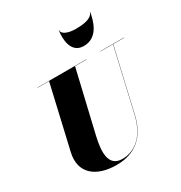

<svg xmlns="http://www.w3.org/2000/svg" viewBox="-233 -1195 1298 1376"><g transform="rotate(-30 416.0 -507.5)"><path d="M456.5 -1030H454.5C444.5 -969 444.5 -841 554.5 -841C674.5 -841 704.5 -969 714.5 -1030H712.5C696.5 -981 618.5 -976 564.5 -976C510.5 -976 451.5 -993 456.5 -1030ZM117 -750V-748H211.5L92 -230C54 -66 169 15 332 15C490 15 587 -73 623 -230L742.5 -748H832V-750H637V-748H740.5L621 -230C585.5 -76.5 494 -2 390 -2C276 -2 278 -115 307 -240L426.5 -748H522V-750Z"/></g></svg>

Font: Bodoni* 96pt Fatface
Style: Italic
Weight: 900
Italic angle: -13°
Version: Version 2.3